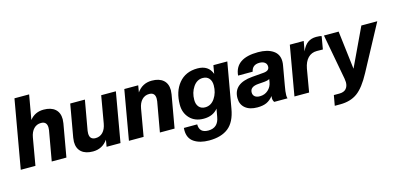

<svg xmlns="http://www.w3.org/2000/svg" viewBox="-79 -1220 4011 1934"><g transform="rotate(-15 1927.0 -253.0)"><path d="M475 0H322L377 -311Q379 -329 379 -338Q379 -403 317 -403Q272 -403 241.5 -371.5Q211 -340 201 -282L152 0H-1L124 -712H277L232 -457Q286 -526 377 -526Q454 -526 496.5 -489Q539 -452 539 -383Q539 -369 535 -341Z M751 10Q674 10 631.5 -27Q589 -64 589 -133Q589 -147 593 -175L653 -516H806L751 -205Q749 -187 749 -178Q749 -113 811 -113Q856 -113 886.5 -144.5Q917 -176 927 -234L976 -516H1129L1039 0H894L906 -71Q849 10 751 10Z M1603 0H1450L1505 -311Q1507 -329 1507 -338Q1507 -403 1445 -403Q1400 -403 1369.5 -371.5Q1339 -340 1329 -282L1280 0H1127L1217 -516H1362L1350 -445Q1407 -526 1505 -526Q1582 -526 1624.5 -489Q1667 -452 1667 -383Q1667 -369 1663 -341Z M1914 -20Q1823 -20 1769.5 -76Q1716 -132 1716 -217Q1716 -355 1786.5 -440.5Q1857 -526 1981 -526Q2096 -526 2131 -429L2146 -516H2291L2208 -45Q2185 89 2111 147.5Q2037 206 1910 206Q1814 206 1754 166Q1694 126 1694 42Q1694 26 1695 18H1834Q1834 107 1927 107Q2030 107 2048 -2L2063 -85Q2011 -20 1914 -20ZM1957 -127Q2019 -127 2058 -184.5Q2097 -242 2097 -319Q2097 -365 2073.5 -392Q2050 -419 2008 -419Q1947 -419 1908 -361.5Q1869 -304 1869 -227Q1869 -181 1892.5 -154Q1916 -127 1957 -127Z M2465 10Q2385 10 2339.5 -28Q2294 -66 2294 -132Q2294 -284 2493 -301L2614 -311Q2675 -316 2675 -360Q2675 -388 2654.5 -403.5Q2634 -419 2600 -419Q2525 -419 2511 -350H2359Q2375 -526 2613 -526Q2711 -526 2769 -487Q2827 -448 2827 -374Q2827 -352 2823 -332L2788 -132Q2776 -68 2776 -33Q2776 -12 2781 0H2642Q2629 -19 2629 -43Q2629 -46 2631 -64Q2600 -25 2562 -7.5Q2524 10 2465 10ZM2518 -92Q2569 -92 2604.5 -124Q2640 -156 2648 -205L2653 -237Q2645 -226 2598 -221L2532 -216Q2447 -209 2447 -150Q2447 -123 2465.5 -107.5Q2484 -92 2518 -92Z M3006 0H2853L2943 -516H3088L3069 -412Q3095 -472 3131.5 -497.5Q3168 -523 3219 -523Q3259 -523 3275 -516L3252 -383L3189 -384Q3133 -384 3096.5 -346.5Q3060 -309 3047 -239Z M3221 196 3240 89H3297Q3345 89 3368 63.5Q3391 38 3391 -5Q3391 -17 3387 -43L3299 -516H3452L3500 -116L3689 -516H3855L3601 -43Q3529 92 3457 144Q3385 196 3278 196Z"/></g></svg>

Font: Creato Display ExtraBold
Style: Italic
Weight: 800
Italic angle: -10°
Version: Version 1.000